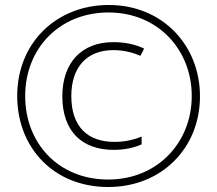

<svg xmlns="http://www.w3.org/2000/svg" viewBox="-20 -742 871 770"><path d="M414 8C628 8 782 -148 782 -356C782 -559 633 -722 416 -722C209 -722 49 -573 49 -357C49 -151 194 8 414 8ZM414 -22C214 -22 81 -168 81 -357C81 -549 220 -692 415 -692C613 -692 749 -543 749 -357C749 -171 612 -22 414 -22ZM436 -141C477 -141 514 -148 548 -163V-194C509 -179 476 -173 439 -173C331 -173 266 -234 266 -357C266 -472 328 -541 434 -541C475 -541 512 -532 543 -518L558 -547C523 -564 482 -573 434 -573C306 -573 230 -489 230 -356C230 -215 309 -141 436 -141Z"/></svg>

Font: Noto Sans Myanmar UI Condensed ExtraLight
Style: Regular
Weight: 200
Width: 3
Designer: Monotype Design Team
Foundry: Monotype Imaging Inc.
Version: Version 2.103